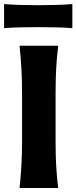

<svg xmlns="http://www.w3.org/2000/svg" viewBox="-34 -942 382 962"><path d="M64 0Q70 -57.5 73.2 -111.5Q76.5 -165.5 76.5 -232.5V-474.5Q76.5 -543.5 73.2 -598.8Q70 -654 64 -713H257.5Q250.5 -654 247.5 -598.8Q244.5 -543.5 244.5 -474.5V-232.5Q244.5 -165.5 247.5 -111.5Q250.5 -57.5 257.5 0ZM-13.5 -801V-921.5Q25 -918.5 68 -917.2Q111 -916 157.5 -916Q204 -916 247 -917.2Q290 -918.5 328.5 -921.5V-801Q290 -804 247 -805Q204 -806 157.5 -806Q111 -806 68 -805Q25 -804 -13.5 -801Z"/></svg>

Font: Commissioner Flair
Style: Bold
Weight: 700
Designer: Kostas Bartsokas
Foundry: Kostas Bartsokas
Version: Version 1.000; ttfautohint (v1.8.3)